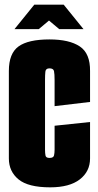

<svg xmlns="http://www.w3.org/2000/svg" viewBox="-20 -795 419 823"><path d="M195 8Q101 8 59.5 -26Q18 -60 18 -116V-491Q18 -566 59.5 -596Q101 -626 192 -626Q277 -626 322 -596Q367 -566 366 -490V-358L214 -340V-452Q214 -478 211.5 -490Q209 -502 192 -502Q176 -502 174.5 -488Q173 -474 173 -453V-153Q173 -139 175 -128.5Q177 -118 192 -118Q209 -118 211.5 -128.5Q214 -139 214 -153V-256L366 -272V-116Q366 -60 322 -26Q278 8 195 8ZM42 -670 127 -775H253L338 -670H234L190 -707L146 -670Z"/></svg>

Font: Smooch Sans Thin Black
Style: Regular
Weight: 900
Version: Version 1.010